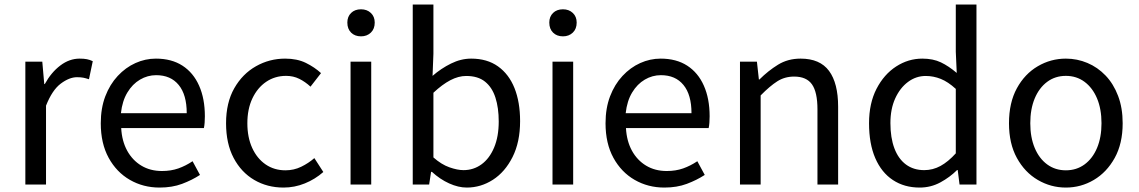

<svg xmlns="http://www.w3.org/2000/svg" viewBox="-20 -816 5036 849"><path d="M92.1 0V-543.4H167L175.7 -444.4H178.1Q206.4 -495.9 246.6 -526.3Q286.7 -556.8 332.2 -556.8Q350.9 -556.8 364.2 -554.2Q377.6 -551.6 390.2 -545.4L373.4 -465.6Q359.2 -470.2 348.3 -472.4Q337.3 -474.6 320.2 -474.6Q286.7 -474.6 248.9 -446.4Q211 -418.2 183.5 -348.8V0Z M685.7 13.4Q613.5 13.4 554.4 -20.6Q495.3 -54.6 460.4 -118.2Q425.6 -181.9 425.6 -271Q425.6 -337.5 445.6 -390.1Q465.7 -442.7 500.5 -480.1Q535.4 -517.6 579 -537.2Q622.6 -556.8 669.4 -556.8Q738.6 -556.8 786.8 -525.7Q835 -494.5 860.4 -437.1Q885.9 -379.7 885.9 -301.7Q885.9 -287.4 884.9 -274.1Q884 -260.7 881.6 -249.7H515.9Q519 -192.4 542.3 -149.8Q565.7 -107.2 605.1 -83.5Q644.4 -59.8 696.3 -59.8Q735.8 -59.8 768.5 -71.2Q801.1 -82.7 831.5 -103.1L864.3 -42.5Q828.8 -19.4 785 -3Q741.2 13.4 685.7 13.4ZM514.7 -315.5H805.7Q805.7 -397.1 770.2 -440.3Q734.8 -483.6 670.5 -483.6Q632.5 -483.6 599.1 -463.9Q565.7 -444.3 543.2 -406.9Q520.7 -369.6 514.7 -315.5Z M1233.9 13.4Q1161.9 13.4 1104.3 -20.3Q1046.7 -54 1013.1 -117.6Q979.6 -181.2 979.6 -271Q979.6 -361.9 1015.9 -425.7Q1052.2 -489.4 1111.9 -523.1Q1171.5 -556.8 1240.8 -556.8Q1294 -556.8 1332.6 -537.8Q1371.1 -518.9 1399.5 -492.7L1353 -432.8Q1329.8 -454.3 1303.4 -467.4Q1277.1 -480.5 1245.1 -480.5Q1195.7 -480.5 1156.9 -454.2Q1118.2 -427.8 1096 -380.8Q1073.8 -333.8 1073.8 -271Q1073.8 -208.7 1095.2 -161.8Q1116.7 -114.9 1154.6 -88.9Q1192.5 -62.9 1242.3 -62.9Q1279.7 -62.9 1312 -78.7Q1344.3 -94.4 1370 -116.9L1409.7 -55.4Q1373.2 -23.3 1327.9 -5Q1282.6 13.4 1233.9 13.4Z M1530.1 0V-543.4H1621.5V0ZM1576.4 -655.3Q1549.1 -655.3 1532.5 -671.8Q1515.9 -688.2 1515.9 -716.2Q1515.9 -742.6 1532.5 -758.7Q1549.1 -774.9 1576.4 -774.9Q1602.7 -774.9 1619.9 -758.7Q1637 -742.6 1637 -716.2Q1637 -688.2 1619.9 -671.8Q1602.7 -655.3 1576.4 -655.3Z M2043.9 13.4Q2006.9 13.4 1966.1 -5Q1925.4 -23.4 1889.9 -56.1H1886.2L1877.6 0H1805.1V-796H1896.5V-578.3L1892.7 -480.5Q1930.2 -513.2 1974.3 -535Q2018.4 -556.8 2063.5 -556.8Q2134 -556.8 2182.1 -522.5Q2230.3 -488.2 2255.1 -426.3Q2279.8 -364.3 2279.8 -280.4Q2279.8 -187.9 2246.5 -121.7Q2213.3 -55.6 2159.7 -21.1Q2106.1 13.4 2043.9 13.4ZM2029.3 -63.7Q2074 -63.7 2109.3 -89.4Q2144.6 -115.2 2164.9 -163.6Q2185.3 -212 2185.3 -278.8Q2185.3 -339.2 2170.7 -384.5Q2156.1 -429.8 2124.8 -454.9Q2093.5 -480.1 2041.4 -480.1Q2007.3 -480.1 1971.3 -461.3Q1935.4 -442.4 1896.5 -405.9V-119.9Q1931.8 -88.7 1967.2 -76.2Q2002.6 -63.7 2029.3 -63.7Z M2423.1 0V-543.4H2514.5V0ZM2469.4 -655.3Q2442.1 -655.3 2425.5 -671.8Q2408.9 -688.2 2408.9 -716.2Q2408.9 -742.6 2425.5 -758.7Q2442.1 -774.9 2469.4 -774.9Q2495.7 -774.9 2512.9 -758.7Q2530 -742.6 2530 -716.2Q2530 -688.2 2512.9 -671.8Q2495.7 -655.3 2469.4 -655.3Z M2917.7 13.4Q2845.5 13.4 2786.4 -20.6Q2727.3 -54.6 2692.4 -118.2Q2657.6 -181.9 2657.6 -271Q2657.6 -337.5 2677.6 -390.1Q2697.7 -442.7 2732.5 -480.1Q2767.4 -517.6 2811 -537.2Q2854.6 -556.8 2901.4 -556.8Q2970.6 -556.8 3018.8 -525.7Q3067 -494.5 3092.4 -437.1Q3117.9 -379.7 3117.9 -301.7Q3117.9 -287.4 3116.9 -274.1Q3116 -260.7 3113.6 -249.7H2747.9Q2751 -192.4 2774.3 -149.8Q2797.7 -107.2 2837.1 -83.5Q2876.4 -59.8 2928.3 -59.8Q2967.8 -59.8 3000.5 -71.2Q3033.1 -82.7 3063.5 -103.1L3096.3 -42.5Q3060.8 -19.4 3017 -3Q2973.2 13.4 2917.7 13.4ZM2746.7 -315.5H3037.7Q3037.7 -397.1 3002.2 -440.3Q2966.8 -483.6 2902.5 -483.6Q2864.5 -483.6 2831.1 -463.9Q2797.7 -444.3 2775.2 -406.9Q2752.7 -369.6 2746.7 -315.5Z M3252.1 0V-543.4H3327L3335.7 -464.5H3338.1Q3376.8 -503.1 3420.3 -529.9Q3463.9 -556.8 3520.1 -556.8Q3605.8 -556.8 3646 -502.4Q3686.1 -448 3686.1 -344.1V0H3594.7V-332.4Q3594.7 -408.5 3570.5 -442.9Q3546.3 -477.4 3491.5 -477.4Q3449.9 -477.4 3417 -456.4Q3384.2 -435.5 3343.5 -394V0Z M4046.6 13.4Q3978.7 13.4 3928.3 -19.9Q3877.9 -53.1 3850.3 -116.8Q3822.8 -180.4 3822.8 -271Q3822.8 -359.1 3855.8 -423.2Q3888.9 -487.2 3942.6 -522Q3996.3 -556.8 4058.4 -556.8Q4106 -556.8 4140.6 -540.2Q4175.3 -523.6 4210.6 -493.5L4206.4 -587V-796H4297.8V0H4223L4214.9 -64.1H4212.1Q4180.2 -32.3 4138.2 -9.5Q4096.1 13.4 4046.6 13.4ZM4066.8 -63.7Q4105 -63.7 4138.9 -82.2Q4172.8 -100.8 4206.4 -137.9V-422.9Q4172.4 -454.1 4140 -467.1Q4107.5 -480.1 4073.5 -480.1Q4030.6 -480.1 3995.1 -453.7Q3959.6 -427.3 3938.4 -380.6Q3917.3 -333.9 3917.3 -271.8Q3917.3 -206.8 3934.9 -160.1Q3952.5 -113.4 3986.1 -88.5Q4019.7 -63.7 4066.8 -63.7Z M4693.1 13.4Q4626.6 13.4 4569 -20.3Q4511.4 -54 4476.5 -117.6Q4441.6 -181.2 4441.6 -271Q4441.6 -361.9 4476.5 -425.7Q4511.4 -489.4 4569 -523.1Q4626.6 -556.8 4693.1 -556.8Q4742.9 -556.8 4788.3 -537.7Q4833.7 -518.6 4868.8 -481.9Q4903.8 -445.3 4924 -392.1Q4944.3 -338.9 4944.3 -271Q4944.3 -181.2 4909.1 -117.6Q4873.8 -54 4816.7 -20.3Q4759.7 13.4 4693.1 13.4ZM4693.1 -62.9Q4740.2 -62.9 4775.7 -88.9Q4811.2 -114.9 4831 -161.8Q4850.7 -208.7 4850.7 -271Q4850.7 -333.8 4831 -380.8Q4811.2 -427.8 4775.7 -454.2Q4740.2 -480.5 4693.1 -480.5Q4646.1 -480.5 4610.6 -454.2Q4575.1 -427.8 4555.4 -380.8Q4535.8 -333.8 4535.8 -271Q4535.8 -208.7 4555.4 -161.8Q4575.1 -114.9 4610.6 -88.9Q4646.1 -62.9 4693.1 -62.9Z"/></svg>

Font: Noto Sans HK Thin
Style: Regular
Weight: 100
Designer: Ryoko NISHIZUKA 西塚涼子 (kana, bopomofo & ideographs); Paul D. Hunt (Latin, Greek & Cyrillic); Sandoll Communications 산돌커뮤니
Foundry: Adobe
Version: Version 2.004-H2;hotconv 1.0.118;makeotfexe 2.5.65603